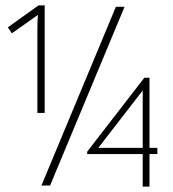

<svg xmlns="http://www.w3.org/2000/svg" viewBox="-20 -685 638 709"><path d="M145 -268H118V-565Q118 -608 120 -630L24 -562L9 -584L122 -665H145ZM133 0 408 -660H440L165 0ZM302 -116V-125L513 -398H532V-139H561V-116H532V4H507V-116ZM343 -139H507V-351Z"/></svg>

Font: Human Sans ExtraLight
Style: Regular
Weight: 200
Designer: Tim Radville
Foundry: Continuum
Version: Version 1.000;FEAKit 1.0